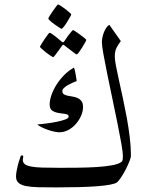

<svg xmlns="http://www.w3.org/2000/svg" viewBox="-20 -814 645 842"><path d="M554.2 -132.3Q554.2 -122.6 547.1 -105.2Q540 -87.9 530.5 -69.3Q521 -50.8 510.5 -35.4Q500 -20 493.7 -14.6Q486.3 -8.8 463.9 -4.4Q441.4 0 406.7 2.7Q372.1 5.4 326.2 6.6Q280.3 7.8 227.1 7.8Q182.6 7.8 149.4 7.1Q116.2 6.3 94.2 2Q72.3 -2.4 61.3 -12.2Q50.3 -22 50.3 -39.6Q50.3 -49.8 52.5 -62.3Q54.7 -74.7 57.6 -86.9Q60.5 -99.1 64.5 -110.4L70.3 -128.4Q72.3 -132.8 76.7 -132.8Q82 -132.8 82 -126.5Q82 -124.5 81.1 -120.8Q80.1 -117.2 80.1 -113.3Q80.1 -101.6 88.1 -94.7Q96.2 -87.9 114.7 -84Q133.3 -80.1 164.3 -79.1Q195.3 -78.1 241.7 -78.1Q282.2 -78.1 324.7 -78.6Q367.2 -79.1 404.8 -81.5Q442.4 -84 470.7 -89.1Q499 -94.2 511.2 -103Q517.1 -106.9 518.1 -115Q519 -123 519 -129.4Q519 -145 512.2 -184.1Q505.4 -223.1 495.1 -273.7Q484.9 -324.2 472.9 -380.9Q460.9 -437.5 450.7 -487.8Q440.4 -538.1 433.6 -576.2Q426.8 -614.3 426.8 -628.4Q426.8 -636.2 428.7 -647.5Q430.7 -658.7 434.8 -669.9Q439 -681.2 445.1 -690.9Q451.2 -700.7 459.5 -705.1L509.8 -633.8Q500 -621.1 491.7 -605.7Q483.4 -590.3 483.4 -566.4Q483.4 -552.2 488.5 -525.1Q493.7 -498 501.7 -462.2Q509.8 -426.3 518.8 -384Q527.8 -341.8 535.9 -298.1Q543.9 -254.4 549.1 -211.7Q554.2 -168.9 554.2 -132.3ZM344.2 -344.7Q344.2 -326.2 335.9 -306.9Q327.6 -287.6 313.2 -271Q298.8 -254.4 280 -244.1Q261.2 -233.9 239.7 -233.9Q231 -233.9 217.5 -236.8Q204.1 -239.7 190.7 -244.4Q177.2 -249 164.3 -255.1Q151.4 -261.2 143.6 -268.1Q159.7 -269.5 183.3 -272.5Q207 -275.4 228.5 -279.8Q250 -284.2 265.6 -289.8Q281.2 -295.4 281.2 -302.2Q281.2 -312 268.3 -314Q255.4 -315.9 239.5 -318.1Q223.6 -320.3 210.7 -327.6Q197.8 -335 197.8 -356.4Q197.8 -374.5 205.6 -397Q213.4 -419.4 227.5 -442.1Q241.7 -464.8 261.5 -484.9Q281.2 -504.9 304.7 -517.6Q306.2 -514.2 308.1 -505.9Q310.1 -497.6 311.8 -487.8Q313.5 -478 314.7 -469.5Q315.9 -460.9 316.4 -458.5Q309.1 -456.1 298.6 -451.4Q288.1 -446.8 277.8 -440.9Q267.6 -435.1 260.5 -428.2Q253.4 -421.4 253.4 -415Q253.4 -404.8 260 -400.6Q266.6 -396.5 276.6 -394.3Q286.6 -392.1 298.6 -390.4Q310.5 -388.7 320.6 -384Q330.6 -379.4 337.4 -370.4Q344.2 -361.3 344.2 -344.7ZM292.5 -751Q292.5 -748.5 286.6 -738.3Q280.8 -728 273.7 -716.6Q266.6 -705.1 259.5 -696.3Q252.4 -687.5 250 -687.5Q248.5 -687.5 239.3 -693.6Q230 -699.7 219.2 -707.3Q208.5 -714.8 200.2 -722.4Q191.9 -730 191.9 -732.4Q191.9 -734.9 198 -744.9Q204.1 -754.9 211.9 -765.9Q219.7 -776.9 226.3 -785.6Q232.9 -794.4 234.4 -794.4Q236.8 -794.4 246.6 -788.3Q256.3 -782.2 266.4 -774.4Q276.4 -766.6 284.4 -759.5Q292.5 -752.4 292.5 -751ZM358.4 -639.2Q358.4 -636.7 352.5 -626.2Q346.7 -615.7 339.6 -604.5Q332.5 -593.3 325.7 -584.2Q318.8 -575.2 316.4 -575.2Q314.9 -575.2 306.2 -581.3Q297.4 -587.4 288.1 -595.2Q276.4 -603.5 262.2 -615.2Q259.8 -617.7 256.8 -617.7Q254.9 -617.7 252.4 -613.8Q242.2 -599.6 234.4 -588.9L221.2 -571.3Q215.3 -563.5 213.4 -563.5Q211.4 -563.5 201.9 -569.6Q192.4 -575.7 182.1 -583.7Q171.9 -591.8 163.6 -599.4Q155.3 -606.9 155.3 -608.4Q155.3 -610.4 161.4 -620.4Q167.5 -630.4 174.8 -641.4Q182.1 -652.3 189 -661.4Q195.8 -670.4 197.3 -670.4Q200.7 -670.4 209.2 -664.3Q217.8 -658.2 226.6 -651.4Q237.3 -643.1 250 -631.8Q254.4 -628.4 256.3 -628.4Q258.3 -628.4 262.2 -633.3Q271 -647 278.8 -657.7Q286.1 -666.5 292.2 -674.3Q298.3 -682.1 300.3 -682.1Q302.2 -682.1 311.5 -676Q320.8 -669.9 331.1 -662.1Q341.3 -654.3 349.9 -647.5Q358.4 -640.6 358.4 -639.2Z"/></svg>

Font: Accordance
Style: Regular
Weight: 400
Version: Version 1.1 (build May 11, 2018) Miklal Software Solutions, 